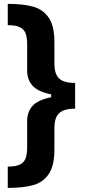

<svg xmlns="http://www.w3.org/2000/svg" viewBox="-20 -757 430 977"><path d="M256.8 -103.5V5.9Q256.8 86.4 228 128.7Q199.2 170.9 148.7 185.1Q98.1 199.2 19.5 199.2V90.8Q59.6 90.8 81.1 80.3Q102.5 69.8 110.4 48.6Q118.2 27.3 118.2 -8.8V-141.6Q118.2 -186.5 144.8 -217.3Q171.4 -248 240.2 -262.2V-276.9Q171.4 -291 144.8 -321.8Q118.2 -352.5 118.2 -397.5V-530.3Q118.2 -566.4 110.4 -587.2Q102.5 -607.9 81.3 -618.4Q60.1 -628.9 19.5 -628.9V-737.3Q98.1 -737.3 148.7 -723.1Q199.2 -709 228 -667Q256.8 -625 256.8 -544.9V-435.5Q256.8 -398.9 266.8 -377.2Q276.9 -355.5 299.8 -345.2Q322.8 -335 362.3 -335V-204.1Q322.8 -204.1 299.8 -193.6Q276.9 -183.1 266.8 -161.4Q256.8 -139.6 256.8 -103.5Z"/></svg>

Font: Pretendard Std
Style: Bold
Weight: 700
Designer: Base glyphs from Inter by Rasmus Andersson; Hangeul glyphs from Noto Sans CJK(Source Han Sans) by Jang Soo-young and Kan
Foundry: Kil Hyung-jin
Version: Version 1.309